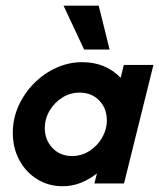

<svg xmlns="http://www.w3.org/2000/svg" viewBox="-20 -645 559 675"><path d="M200 9.7Q150.7 9.7 110.8 -14.9Q70.8 -39.6 47.9 -82.3Q25 -125 25 -177.8Q25 -227.8 45.1 -272.6Q65.3 -317.4 99.7 -352.1Q134 -386.8 177.8 -406.6Q221.5 -426.4 268.8 -426.4Q351.4 -426.4 404.2 -371.5L415.3 -416.7H519.4L416 0H311.8L320.8 -35.4Q295.8 -15.3 265.3 -2.8Q234.7 9.7 200 9.7ZM233.3 -96.5Q266.7 -96.5 294.4 -114.2Q322.2 -131.9 338.9 -160.8Q355.6 -189.6 355.6 -222.2Q355.6 -263.9 328.8 -291.7Q302.1 -319.4 259.7 -319.4Q226.4 -319.4 198.6 -301.7Q170.8 -284 154.2 -255.6Q137.5 -227.1 137.5 -194.4Q137.5 -153.5 164.2 -125Q191 -96.5 233.3 -96.5ZM275.7 -470.8 203.5 -625H327.1L365.3 -470.8Z"/></svg>

Font: Afacad
Style: Bold Italic
Weight: 700
Italic angle: -14°
Designer: Kristian Moeller
Foundry: Dicotype
Version: Version 1.000; ttfautohint (v1.8.4.7-5d5b)